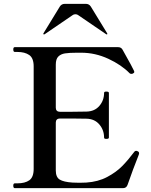

<svg xmlns="http://www.w3.org/2000/svg" viewBox="-20 -978 785 998"><path d="M703 -181Q703 -177 698 -165Q673 -103 643 -17Q637 0 619 0H57Q49 0 49 -13Q49 -25 57 -25H70Q110 -25 132.5 -41Q155 -57 155 -100V-633Q155 -676 132 -692Q109 -708 70 -708H57Q49 -708 49 -721Q49 -733 57 -733H593Q611 -733 618 -718Q673 -620 677 -609Q678 -607 678 -604Q678 -599 671 -596Q668 -594 663 -594Q657 -594 654 -597Q611 -641 543 -672.5Q475 -704 402 -704H381Q340 -704 318 -700.5Q296 -697 283 -684Q270 -671 270 -642V-418Q270 -408 275.5 -402.5Q281 -397 291 -397H353Q411 -397 430 -398Q472 -399 496.5 -427.5Q521 -456 521 -495Q521 -499 524 -500.5Q527 -502 533 -502Q546 -502 546 -495V-263Q546 -256 533 -256Q527 -256 524 -257.5Q521 -259 521 -263Q521 -302 496.5 -331Q472 -360 430 -361Q411 -362 353 -362H291Q281 -362 275.5 -356.5Q270 -351 270 -341V-92Q270 -57 290.5 -44.5Q311 -32 357 -29Q369 -28 393 -28Q415 -28 428 -29Q490 -33 537 -58Q584 -83 615 -114.5Q646 -146 679 -190Q682 -194 688 -194Q691 -194 695 -192Q703 -189 703 -181ZM205 -802 206 -805 291 -944Q300 -958 317 -958H426Q443 -958 452 -944L537 -805L538 -802Q538 -799 535 -799Q533 -799 532 -800L387 -899Q381 -904 372 -904Q363 -904 357 -899L212 -800L209 -799Q205 -799 205 -802Z"/></svg>

Font: Shippori Mincho B1 SemiBold
Style: Regular
Weight: 600
Designer: FONTDASU
Foundry: FONTDASU / Google Inc. / but / Adobe
Version: Version 3.110; ttfautohint (v1.8.3)